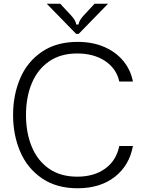

<svg xmlns="http://www.w3.org/2000/svg" viewBox="-20 -997 773 1027"><path d="M50 -382Q50 -489 88 -578Q126 -667 204 -720Q282 -773 395 -773Q475 -773 537.5 -746Q600 -719 639.5 -671Q679 -623 691 -561H618Q603 -630 542.5 -670.5Q482 -711 393 -711Q304 -711 242.5 -668.5Q181 -626 150 -551.5Q119 -477 119 -382Q119 -287 150 -212Q181 -137 242.5 -94.5Q304 -52 393 -52Q483 -52 542.5 -95Q602 -138 618 -216H691Q672 -112 594 -51Q516 10 395 10Q282 10 204 -43.5Q126 -97 88 -186Q50 -275 50 -382ZM387 -816 230 -977H302L359 -916Q387 -886 387 -866H401Q401 -886 429 -916L486 -977H558L401 -816Z"/></svg>

Font: Open Sauce Sans Light
Style: Regular
Weight: 300
Designer: Alfredo Marco Pradil
Foundry: Creative Sauce Fz LLC
Version: Version 1.477